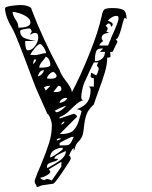

<svg xmlns="http://www.w3.org/2000/svg" viewBox="-21 -494 606 763"><path d="M463 -388Q462 -384 457.5 -369Q453 -354 448.5 -346Q444 -338 438 -338Q440 -338 442.5 -334Q445 -330 446 -328L436 -308Q433 -302 430.5 -296Q428 -290 426 -288H417L418 -270Q418 -267 415 -266Q412 -265 405 -265Q405 -238 396 -207.5Q387 -177 371 -134Q356 -93 352 -79Q330 -59 323 -39.5Q316 -20 313 8Q311 28 308 40Q305 52 296 63Q285 74 282 79.5Q279 85 277.5 92Q276 99 272 106V94Q266 98 260 109.5Q254 121 254 125Q260 127 260 137Q260 141 229 187Q198 233 191 236Q183 237 169.5 239Q156 241 149 242Q145 242 138 245.5Q131 249 125 249Q125 244 121 239Q117 234 117 229V223Q127 193 141 163Q164 107 174.5 73Q185 39 185 4Q185 -7 179.5 -22.5Q174 -38 167 -42L123 -141L109 -177Q42 -357 31 -375Q-1 -429 -1 -461Q-1 -467 22 -470.5Q45 -474 62 -474Q77 -474 91 -469Q105 -464 105 -455Q149 -339 216 -215Q221 -198 242 -171Q250 -161 256.5 -150Q263 -139 265 -128Q298 -190 334 -279.5Q370 -369 383 -430Q387 -452 394.5 -457Q402 -462 426 -462Q456 -462 469 -454.5Q482 -447 482 -418L475 -424Q471 -419 467.5 -405.5Q464 -392 463 -388ZM41 -416Q42 -415 47 -406Q52 -397 52 -384Q100 -384 100 -405Q100 -417 86.5 -426.5Q73 -436 55.5 -441.5Q38 -447 29 -447Q29 -434 41 -416ZM423 -349Q450 -408 450 -419Q450 -426 448.5 -428.5Q447 -431 441 -431Q426 -431 407 -412Q427 -405 427 -397Q427 -391 419 -387Q420 -388 420 -390Q420 -394 417 -397.5Q414 -401 411 -401Q408 -401 404 -397Q400 -393 399 -392Q400 -390 403.5 -387Q407 -384 407 -381Q407 -378 404.5 -373.5Q402 -369 401 -369L413 -363Q400 -363 391.5 -358Q383 -353 383 -342Q383 -337 389 -331Q374 -320 374 -313H407Q408 -313 410.5 -317.5Q413 -322 413 -325Q418 -334 423 -349ZM90 -294Q106 -294 118.5 -311.5Q131 -329 131 -345Q131 -355 128 -359Q125 -363 115 -363Q111 -363 99 -356Q99 -359 102 -363Q105 -367 105 -369Q105 -372 102 -376.5Q99 -381 96 -381Q89 -381 74 -378Q59 -375 59 -371Q59 -350 77 -342.5Q95 -335 123 -331H79Q79 -294 90 -294ZM99 -276 117 -275Q126 -275 140 -279Q154 -283 162 -283Q162 -291 153 -305Q144 -319 139 -319Q131 -319 118 -303.5Q105 -288 99 -276ZM396 -288H376L389 -301H380Q364 -301 360 -287Q356 -273 356 -251Q374 -251 385 -261Q396 -271 396 -288ZM161 -269Q158 -263 151 -255Q144 -247 139.5 -240Q135 -233 135 -225Q179 -225 179 -236Q179 -247 174.5 -256Q170 -265 161 -269ZM123 -257 120 -258Q114 -258 112.5 -252.5Q111 -247 111 -239Q119 -246 123 -257ZM364 -233Q364 -236 366.5 -240.5Q369 -245 371 -246H352Q347 -237 335.5 -212.5Q324 -188 314 -165Q309 -153 305.5 -136Q302 -119 302 -108Q302 -96 310 -96L314 -97Q299 -93 288.5 -85Q278 -77 264 -63Q262 -61 253 -52.5Q244 -44 235 -38Q226 -32 216 -29V-23L272 -42Q275 -42 280 -38Q285 -34 285 -32L284 -29L216 39Q257 39 271.5 23.5Q286 8 293 -17Q300 -42 303 -51Q303 -54 296 -57Q289 -60 284 -60Q313 -70 326 -88Q339 -106 339 -137Q339 -145 332 -150H352V-183Q344 -184 341.5 -186Q339 -188 339 -191Q339 -193 340 -196.5Q341 -200 341 -205Q343 -205 351 -200Q359 -195 362 -195Q364 -197 367.5 -206Q371 -215 371 -222Q371 -226 364 -233ZM154 -215H152Q142 -215 136 -206Q130 -197 130 -190Q140 -194 145.5 -199.5Q151 -205 154 -215ZM204 -193Q204 -196 199 -202Q194 -208 191 -208Q184 -208 175 -199Q166 -190 166 -182L179 -181Q204 -181 204 -193ZM179 -153Q163 -153 154 -147L161 -134ZM210 -153 191 -128H199Q223 -128 223 -140Q223 -145 220.5 -149Q218 -153 213 -153ZM241 -105Q232 -105 224 -99Q216 -93 216 -85Q239 -89 247 -104ZM241 -73H238Q232 -71 219.5 -65.5Q207 -60 197 -54Q197 -53 199.5 -50.5Q202 -48 204 -48Q211 -48 223.5 -57Q236 -66 241 -73ZM223 1Q226 1 230.5 -3Q235 -7 235 -10Q235 -11 234.5 -11Q234 -11 234 -11Q231 -11 227 -7Q223 -3 222 0Q222 1 223 1ZM272 50H265Q264 49 240 61Q216 73 216 75V84Q239 84 246.5 83Q254 82 259 75.5Q264 69 272 50ZM204 63 206 64Q209 64 214.5 61.5Q220 59 223 57L216 56Q206 56 204 63ZM178 132Q181 132 196 123Q211 114 228 100V93Q210 93 194 103Q178 113 178 132ZM241 106Q222 114 208.5 121.5Q195 129 195 137H210Q207 144 198.5 146.5Q190 149 188 150Q177 153 171.5 156.5Q166 160 166 167Q166 172 167 174Q199 157 219.5 142Q240 127 241 106ZM223 149Q217 153 196 165Q175 177 173 180Q176 182 177.5 185Q179 188 179 189Q179 195 163.5 203.5Q148 212 139 212Q139 217 155 222Q162 217 167 217Q169 217 176 219.5Q183 222 185 223L223 168Z"/></svg>

Font: Cabin Sketch
Style: Regular
Weight: 400
Version: Version 1.100